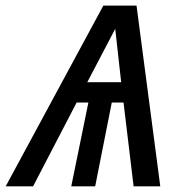

<svg xmlns="http://www.w3.org/2000/svg" viewBox="-68 -658 638 678"><path d="M-47.9 0 296.9 -638.2H414.1L498 0H403.8L368.2 -295.9H326.7L268.1 0H183.6L244.1 -295.9H202.6L48.8 0ZM338.9 -556.2 240.2 -367.7H359.9Z"/></svg>

Font: Code New Roman
Style: Italic
Weight: 400
Italic angle: -11°
Monospace: yes
Designer: Sam Radian
Foundry: Code New Roman
Version: Version 1.508 October 19, 2014